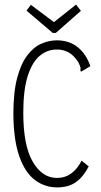

<svg xmlns="http://www.w3.org/2000/svg" viewBox="-20 -803 440 833"><path d="M228 10Q174 10 131.5 -22Q89 -54 64 -124Q39 -194 38 -308Q38 -403 54.5 -465Q71 -527 98.5 -563Q126 -599 159.5 -613.5Q193 -628 226 -628Q280 -628 317 -598.5Q354 -569 372 -516L339 -496L332 -492L328 -498Q331 -504 329 -511Q327 -518 320 -533Q300 -564 276 -576.5Q252 -589 225 -588Q185 -588 152.5 -561Q120 -534 100.5 -474Q81 -414 81 -313Q81 -172 122 -101.5Q163 -31 227 -31Q262 -31 289 -50.5Q316 -70 334 -106L365 -81Q341 -35 309 -12.5Q277 10 228 10ZM310 -783 331 -756 222 -660H209L95 -757L114 -782L214 -707Z"/></svg>

Font: Inconsolata Condensed Light
Style: Regular
Weight: 300
Width: 3
Monospace: yes
Designer: Raph Levien, Cyreal, Brenton Simpson
Foundry: Raph Levien, Cyreal, Google
Version: Version 3.001; ttfautohint (v1.8.2.53-6de2)